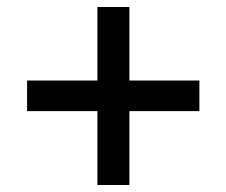

<svg xmlns="http://www.w3.org/2000/svg" viewBox="-20 -592 644 546"><path d="M348 -572V-66H257V-572ZM547 -363V-276H57V-363Z"/></svg>

Font: Kantumruy Pro Medium
Style: Regular
Weight: 500
Designer: Sovichet Tep
Foundry: Sovichet Tep
Version: Version 1.002